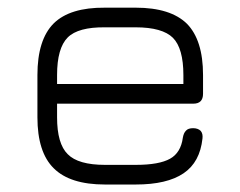

<svg xmlns="http://www.w3.org/2000/svg" viewBox="-20 -493 642 513"><path d="M496.5 -216C496.5 -216 132.5 -216 132.5 -216C132.5 -216 132.5 -179.5 132.5 -179.5C132.5 -132.5 142 -99.5 161 -81C179.5 -62 213 -52.5 260.5 -52.5C260.5 -52.5 260.5 -52.5 260.5 -52.5C260.5 -52.5 342.5 -52.5 342.5 -52.5C384.5 -52.5 415 -58 434.5 -69C453.5 -79.5 465 -98.5 468.5 -125C468.5 -125 468.5 -125 468.5 -125C470 -133.5 472.5 -139.5 477 -144C481 -148.5 487.5 -150.5 496 -150.5C496 -150.5 496 -150.5 496 -150.5C504.5 -150.5 511.5 -148 516 -143.5C520.5 -138.5 522 -131.5 521 -123C521 -123 521 -123 521 -123C516.5 -81 500 -50 470.5 -30C441 -10 398.5 0 342.5 0C342.5 0 342.5 0 342.5 0C342.5 0 260.5 0 260.5 0C198 0 152.5 -14.5 123.5 -43.5C94.5 -72 80 -117.5 80 -179.5C80 -179.5 80 -179.5 80 -179.5C80 -179.5 80 -292.5 80 -292.5C80 -355.5 94.5 -401.5 123.5 -430.5C152.5 -459 198 -473 260.5 -472.5C260.5 -472.5 260.5 -472.5 260.5 -472.5C260.5 -472.5 342.5 -472.5 342.5 -472.5C405 -472.5 450.5 -458 479.5 -429.5C508 -400.5 522.5 -355 522.5 -292.5C522.5 -292.5 522.5 -292.5 522.5 -292.5C522.5 -292.5 522.5 -242.5 522.5 -242.5C522.5 -225 514 -216 496.5 -216C496.5 -216 496.5 -216 496.5 -216ZM342.5 -420C342.5 -420 260.5 -420 260.5 -420C213 -420.5 179.5 -411.5 161 -393C142 -374 132.5 -340.5 132.5 -292.5C132.5 -292.5 132.5 -292.5 132.5 -292.5C132.5 -292.5 132.5 -268.5 132.5 -268.5C132.5 -268.5 470 -268.5 470 -268.5C470 -268.5 470 -292.5 470 -292.5C470 -340 460.5 -373.5 442 -392C423.5 -410.5 390 -420 342.5 -420C342.5 -420 342.5 -420 342.5 -420Z"/></svg>

Font: Jura-Fortis-Regular
Style: Regular
Weight: 500
Designer: Daniel Johnson, Alexei Vanyashin, Mirko Velimirovic
Foundry: Daniel Johnson
Version: ""